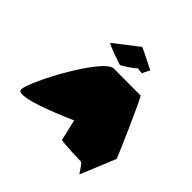

<svg xmlns="http://www.w3.org/2000/svg" viewBox="-231 -1148 1335 1335"><g transform="rotate(45 436.5 -480.5)"><path d="M36 -145C36 -65 449 -253 449 -253L485 -98C486 -90 672 -84 685 -84C698 -84 741 -6 741 -14L847 -272C847 -282 663 -702 653 -702C653 -702 486 -703 389 -703C292 -703 36 -225 36 -145ZM245 -812C243 -804 393 -751 401 -751C411 -751 507 -815 505 -823C505 -823 559 -814 554 -821C550 -828 584 -876 574 -876C567 -876 424 -954 420 -948C415 -942 245 -813 245 -812Z"/></g></svg>

Font: Ampere
Style: Ext
Weight: 400
Version: Version 1